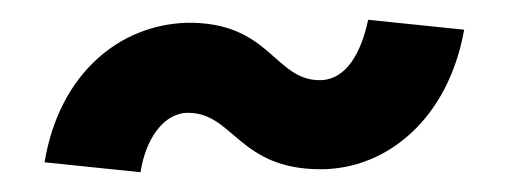

<svg xmlns="http://www.w3.org/2000/svg" viewBox="-20 -388 534 194"><path d="M25 -224 122 -214C127 -247 145 -274 170 -274C216 -274 221 -217 304 -217C371 -217 433 -268 449 -358L352 -368C345 -335 330 -307 303 -307C257 -307 253 -366 169 -365C101 -363 40 -314 25 -224Z"/></svg>

Font: Uncut Sans Semibold
Style: Italic
Weight: 600
Italic angle: -10°
Designer: Kasper Nordkvist
Foundry: Uncut Type
Version: Version 1.111;FEAKit 1.0